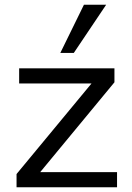

<svg xmlns="http://www.w3.org/2000/svg" viewBox="-20 -792 558 812"><path d="M150 -64H475V0H50V-56L367 -439H61V-503H464V-444ZM292 -568H235L335 -772H429Z"/></svg>

Font: Muli
Style: Regular
Weight: 400
Designer: Vernon Adams
Foundry: Vernon Adams
Version: Version 2.000